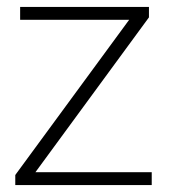

<svg xmlns="http://www.w3.org/2000/svg" viewBox="-20 -533 489 553"><path d="M409 -513V-483L82 -37H417V0H24V-29L352 -476H38V-513Z"/></svg>

Font: Nacelle UltraLight
Style: Regular
Weight: 200
Designer: Sora Sagano
Foundry: Sora Sagano
Version: Version 1.000;FEAKit 1.0